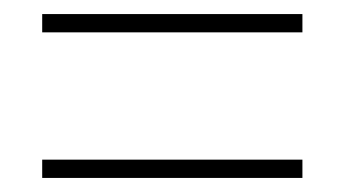

<svg xmlns="http://www.w3.org/2000/svg" viewBox="-20 -489 491 273"><path d="M40 -443V-469H410V-443ZM40 -236V-262H410V-236Z"/></svg>

Font: Noto Sans Tamil Condensed Thin
Style: Regular
Weight: 100
Width: 3
Designer: Jelle Bosma - Monotype Design Team
Foundry: Monotype Imaging Inc.
Version: Version 2.004; ttfautohint (v1.8.4.7-5d5b)